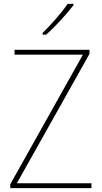

<svg xmlns="http://www.w3.org/2000/svg" viewBox="-20 -971 525 991"><path d="M359 -944V-951H329C298 -905 245 -845 200 -801V-792H218C266 -834 324 -898 359 -944ZM452 0V-25H67L442 -693V-714H55V-689H408L33 -20V0Z"/></svg>

Font: Noto Sans Gujarati UI SemiCondensed Thin
Style: Regular
Weight: 100
Width: 4
Designer: Jelle Bosma - Monotype Design Team, Universal Thirst
Foundry: Monotype Imaging Inc.
Version: Version 2.106